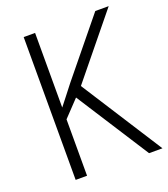

<svg xmlns="http://www.w3.org/2000/svg" viewBox="-132 -808 789 902"><g transform="rotate(-20 262.5 -357.0)"><path d="M525 0 265 -406 516 -714H449L223 -437C194 -399 168 -367 148 -341V-714H91V0H148V-282L225 -363L458 0Z"/></g></svg>

Font: Noto Sans Gujarati UI SemiCondensed Light
Style: Regular
Weight: 300
Width: 4
Designer: Jelle Bosma - Monotype Design Team, Universal Thirst
Foundry: Monotype Imaging Inc.
Version: Version 2.106